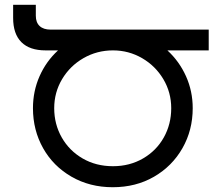

<svg xmlns="http://www.w3.org/2000/svg" viewBox="-20 -777 929 804"><path d="M854 -566H681Q731 -520 759 -457.5Q787 -395 787 -324Q787 -232 744 -156.5Q701 -81 625 -37Q549 7 452 7Q356 7 279.5 -37Q203 -81 160.5 -156.5Q118 -232 118 -324Q118 -395 145.5 -457.5Q173 -520 223 -566H171Q104 -566 69.5 -600.5Q35 -635 35 -702V-757H130V-711Q130 -683 146 -668Q162 -653 192 -653H854ZM453 -566Q386 -566 329.5 -533.5Q273 -501 240 -445.5Q207 -390 207 -324Q207 -257 238.5 -201.5Q270 -146 326 -113.5Q382 -81 453 -81Q523 -81 579 -113.5Q635 -146 666 -201.5Q697 -257 697 -324Q697 -390 664 -445.5Q631 -501 575 -533.5Q519 -566 453 -566Z"/></svg>

Font: Montserrat arm2
Style: Regular
Weight: 400
Designer: Julieta Ulanovsky
Foundry: Julieta Ulanovsky
Version: Version 6.000